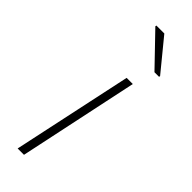

<svg xmlns="http://www.w3.org/2000/svg" viewBox="-252 -757 771 771"><g transform="rotate(45 133.5 -371.5)"><path d="M60 0 169 -510H204L96 0ZM232 -605 104 -738 105 -743H150L259 -610L258 -605Z"/></g></svg>

Font: Saira Expanded Thin
Style: Italic
Weight: 250
Width: 7
Italic angle: -12°
Designer: Hector Gatti with collaboration of the Omnibus-Type team
Foundry: Omnibus-Type
Version: Version 1.101